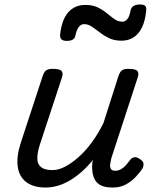

<svg xmlns="http://www.w3.org/2000/svg" viewBox="-20 -823 687 859"><path d="M184 16Q130 16 98 -8Q66 -32 59.5 -76.5Q53 -121 72 -181L171 -483Q178 -503 187.5 -509Q197 -515 216 -515Q247 -515 255.5 -505.5Q264 -496 257 -476L158 -175Q146 -137 147 -112Q148 -87 164.5 -74.5Q181 -62 215 -62Q242 -62 271.5 -77.5Q301 -93 332 -120.5Q363 -148 391.5 -187Q420 -226 443 -273L510 -483Q517 -503 526.5 -509Q536 -515 555 -515Q586 -515 594.5 -505.5Q603 -496 596 -476L478 -115Q475 -102 473 -89Q471 -76 476 -67.5Q481 -59 496 -59Q509 -59 521.5 -66Q534 -73 544 -84.5Q554 -96 562 -107Q568 -116 579 -119Q590 -122 605 -112Q621 -102 622 -91.5Q623 -81 618 -70Q607 -53 588 -32.5Q569 -12 543.5 2Q518 16 485 16Q452 16 433 7Q414 -2 405 -18Q396 -34 393.5 -54Q391 -74 393 -96L396 -108Q372 -78 346 -55Q320 -32 293 -16Q266 0 238.5 8Q211 16 184 16ZM279 -640Q246 -640 249 -668Q256 -734 285 -767.5Q314 -801 363 -801Q395 -801 418 -789.5Q441 -778 458.5 -763.5Q476 -749 492 -737.5Q508 -726 528 -726Q541 -726 550.5 -738.5Q560 -751 564 -776Q570 -803 607 -803Q623 -803 629.5 -796.5Q636 -790 634 -776Q628 -710 599.5 -675.5Q571 -641 523 -641Q491 -641 467.5 -652.5Q444 -664 425.5 -678.5Q407 -693 390.5 -704Q374 -715 356 -715Q342 -715 332 -701.5Q322 -688 317 -662Q315 -652 305.5 -646Q296 -640 279 -640Z"/></svg>

Font: Playwrite MX
Style: Regular
Weight: 400
Designer: Veronika Burian, José Scaglione
Foundry: TypeTogether
Version: Version 1.002